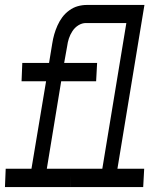

<svg xmlns="http://www.w3.org/2000/svg" viewBox="-50 -755 670 775"><path d="M139 -74H363L460 -662H297Q281 -662 266.5 -653Q252 -644 242.5 -629.5Q233 -615 228 -599.5Q223 -584 221 -568L209 -501H342L338 -427H197ZM233 0 235 -45 233 -4ZM-30 0 -27 -74H77L136 -427H37L40 -501H148L161 -580Q164 -599 169 -616.5Q174 -634 182 -652Q190 -670 201.5 -685.5Q213 -701 229.5 -713Q246 -725 264 -730Q282 -735 300 -735H533L424 -74H532L528 0Z"/></svg>

Font: Iosevka Slab Extended Oblique
Style: Regular
Weight: 400
Width: 7
Italic angle: -9°
Monospace: yes
Designer: Belleve Invis
Foundry: Belleve Invis
Version: Version 11.1.0; ttfautohint (v1.8.3)